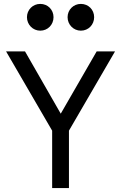

<svg xmlns="http://www.w3.org/2000/svg" viewBox="-20 -963 620 983"><path d="M247 0H333V-294L569 -700H475L291 -381L108 -700H11L247 -294ZM118 -875C118 -837 148 -806 186 -806C225 -806 254 -837 254 -875C254 -913 225 -943 186 -943C148 -943 118 -913 118 -875ZM326 -875C326 -837 356 -806 394 -806C433 -806 462 -837 462 -875C462 -913 433 -943 394 -943C356 -943 326 -913 326 -875Z"/></svg>

Font: CommitMono-dimboump
Style: Regular
Weight: 400
Monospace: yes
Designer: Eigil Nikolajsen
Foundry: Eigil Nikolajsen
Version: Version 1.143